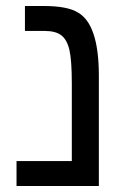

<svg xmlns="http://www.w3.org/2000/svg" viewBox="-20 -619 429 639"><path d="M309 -367V0H35V-83H219V-342Q219 -418 211 -453Q203 -487 184 -501.5Q165 -516 129 -516H63V-599H126Q205 -599 240 -577Q309 -537 309 -367Z"/></svg>

Font: Libra Sans
Style: Regular
Weight: 400
Foundry: Context Ltd
Version: Version 1.002